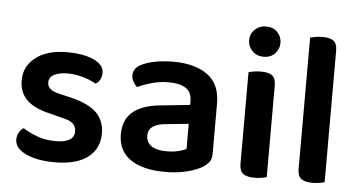

<svg xmlns="http://www.w3.org/2000/svg" viewBox="-49 -770 1625 872"><g transform="rotate(5 763.5 -334.0)"><path d="M430 -134Q430 -64 378 -24.5Q326 15 227 15Q147 15 96 -9Q45 -33 45 -73Q45 -90 53 -104.5Q61 -119 74 -127Q102 -109 139 -95Q176 -81 223 -81Q308 -81 308 -133Q308 -155 293 -168.5Q278 -182 247 -188L190 -203Q117 -219 81.5 -253Q46 -287 46 -344Q46 -407 98 -447.5Q150 -488 242 -488Q290 -488 328 -478.5Q366 -469 387.5 -451Q409 -433 409 -408Q409 -391 401.5 -377.5Q394 -364 382 -357Q370 -364 349.5 -372.5Q329 -381 303 -386.5Q277 -392 251 -392Q212 -392 189.5 -379.5Q167 -367 167 -344Q167 -327 180 -315Q193 -303 224 -296L275 -284Q356 -265 393 -228.5Q430 -192 430 -134Z M725 -487Q823 -487 881 -445.5Q939 -404 939 -315V-85Q939 -61 927.5 -47Q916 -33 898 -22Q870 -6 827 4.5Q784 15 730 15Q630 15 573 -23.5Q516 -62 516 -138Q516 -205 558.5 -240.5Q601 -276 682 -284L818 -298V-316Q818 -356 790.5 -374Q763 -392 713 -392Q674 -392 637 -382Q600 -372 571 -358Q561 -366 553 -380Q545 -394 545 -409Q545 -445 585 -462Q613 -475 650.5 -481Q688 -487 725 -487ZM730 -79Q760 -79 784 -85Q808 -91 819 -98V-212L720 -202Q679 -199 657.5 -184.5Q636 -170 636 -142Q636 -113 659 -96Q682 -79 730 -79Z M1059 -614Q1059 -643 1079.5 -663Q1100 -683 1131 -683Q1163 -683 1182.5 -663Q1202 -643 1202 -614Q1202 -586 1182.5 -565.5Q1163 -545 1131 -545Q1100 -545 1079.5 -565.5Q1059 -586 1059 -614ZM1193 -2Q1185 1 1170 3.5Q1155 6 1137 6Q1103 6 1086 -6.5Q1069 -19 1069 -51V-469Q1077 -472 1092.5 -474.5Q1108 -477 1126 -477Q1161 -477 1177 -464.5Q1193 -452 1193 -419Z M1457 -2Q1449 1 1434 3.5Q1419 6 1401 6Q1367 6 1350.5 -6.5Q1334 -19 1334 -51V-650Q1341 -652 1356.5 -655Q1372 -658 1389 -658Q1425 -658 1441 -645.5Q1457 -633 1457 -601Z"/></g></svg>

Font: Baloo Bhaijaan 2 SemiBold
Style: Regular
Weight: 600
Designer: Sanskriti Dholi, Noopur Datye and Ek Type
Foundry: Ek Type
Version: Version 1.700